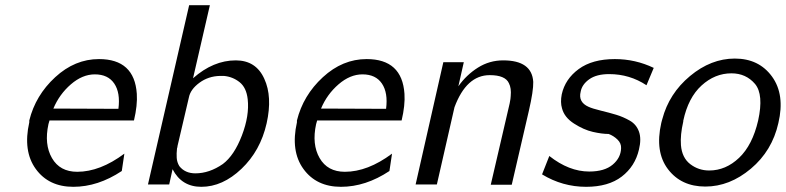

<svg xmlns="http://www.w3.org/2000/svg" viewBox="-20 -712 3033 741"><path d="M93 -240V-247Q117 -344 193 -414Q269 -484 362 -484Q499 -484 508 -350Q511 -306 497 -247H171Q170 -245 169 -240Q168 -235 167 -233Q150 -155 180.5 -102Q211 -49 278 -49Q366 -49 460 -119L450 -52Q358 9 263 9Q168 9 118 -60Q68 -129 93 -240ZM186 -293 437 -292Q445 -354 421 -389.5Q397 -425 346 -425Q298 -425 253.5 -386.5Q209 -348 186 -293Z M551 0 710 -692H790L725 -410Q803 -479 890 -479Q968 -479 1000 -408Q1032 -339 1009 -236Q985 -130 912 -60.5Q839 9 757 9Q681 9 646 -59L633 0ZM663 -137Q661 -120 662 -103Q663 -86 672 -71Q694 -43 734 -43Q788 -43 840 -79Q884 -112 913.5 -189Q943 -266 936 -329Q931 -374 904.5 -395Q878 -416 844 -419H829Q784 -418 749.5 -392.5Q715 -367 709 -336Q692 -261 665 -148Q665 -144 664 -142Q663 -140 663 -137Z M1126 -240V-247Q1150 -344 1226 -414Q1302 -484 1395 -484Q1532 -484 1541 -350Q1544 -306 1530 -247H1204Q1203 -245 1202 -240Q1201 -235 1200 -233Q1183 -155 1213.5 -102Q1244 -49 1311 -49Q1399 -49 1493 -119L1483 -52Q1391 9 1296 9Q1201 9 1151 -60Q1101 -129 1126 -240ZM1219 -293 1470 -292Q1478 -354 1454 -389.5Q1430 -425 1379 -425Q1331 -425 1286.5 -386.5Q1242 -348 1219 -293Z M1584 0 1691 -472H1770L1749 -379Q1780 -423 1824.5 -451Q1869 -479 1922 -479Q2033 -479 2038 -396Q2039 -362 2021 -284L1955 1H1874L1947 -313Q1951 -333 1951 -341Q1954 -372 1944 -391Q1930 -422 1870 -422Q1780 -422 1734 -298L1666 0Z M2072 -39 2100 -110Q2176 -50 2254 -50Q2313 -50 2344.5 -76.5Q2376 -103 2377 -140Q2378 -159 2363 -173.5Q2348 -188 2329 -195Q2303 -195 2268 -203Q2233 -211 2195.5 -235Q2158 -259 2149 -294Q2142 -317 2148 -348Q2161 -407 2213.5 -445.5Q2266 -484 2353 -484Q2432 -484 2503 -450L2475 -383Q2410 -426 2331 -426Q2282 -426 2254 -406Q2226 -386 2221 -358Q2211 -318 2251 -300Q2266 -293 2299 -285Q2332 -277 2358.5 -269Q2385 -261 2410.5 -246.5Q2436 -232 2446 -204Q2456 -176 2446 -135Q2431 -70 2379.5 -30.5Q2328 9 2242 9Q2151 9 2072 -39Z M2532 -237Q2533 -240 2534 -245Q2535 -250 2536 -252Q2562 -351 2643 -418.5Q2724 -486 2816 -486Q2909 -486 2959.5 -416.5Q3010 -347 2984 -237Q2960 -130 2878 -61Q2796 8 2702 8Q2609 8 2558 -59Q2507 -126 2532 -237ZM2617 -246V-243Q2605 -191 2608 -152Q2612 -103 2644 -78.5Q2676 -54 2717 -54Q2781 -54 2832.5 -103Q2884 -152 2906 -247Q2928 -347 2894 -388Q2859 -429 2803 -429Q2739 -429 2687.5 -382Q2636 -335 2617 -246Z"/></svg>

Font: Coval
Style: Light Italic
Weight: 300
Foundry: Context Ltd
Version: Version 001.000